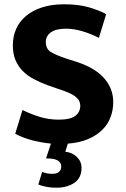

<svg xmlns="http://www.w3.org/2000/svg" viewBox="-20 -662 587 897"><path d="M279 -642Q345 -642 393 -628.5Q441 -615 476 -596L442 -485Q403 -505 363.5 -516.5Q324 -528 288 -528Q242 -528 218 -511Q194 -494 194 -466Q194 -434 217 -419.5Q240 -405 288 -389L347 -370Q382 -358 412 -340.5Q442 -323 463.5 -300Q485 -277 497 -248Q509 -219 509 -185Q509 -148 496.5 -114.5Q484 -81 457.5 -55Q431 -29 391 -12Q351 5 297 9L285 47Q318 50 339.5 71.5Q361 93 361 122Q361 169 327.5 192Q294 215 243 215Q217 215 195 210.5Q173 206 159 200L177 141Q189 146 199.5 148Q210 150 226 150Q244 150 255 141.5Q266 133 266 114Q266 99 251 88.5Q236 78 195 78L218 9Q171 4 129 -7Q87 -18 51 -37L85 -148Q128 -127 169 -115Q210 -103 255 -103Q308 -103 331.5 -120.5Q355 -138 355 -168Q355 -178 351 -188Q347 -198 335.5 -208Q324 -218 303.5 -227.5Q283 -237 251 -247L202 -264Q167 -277 137 -293Q107 -309 85.5 -331Q64 -353 52 -382Q40 -411 40 -451Q40 -492 55.5 -527Q71 -562 101.5 -587.5Q132 -613 176.5 -627.5Q221 -642 279 -642Z"/></svg>

Font: Mukta Mahee ExtraBold
Style: Regular
Weight: 800
Designer: Shuchita Grover, Noopur Datye, Girish Dalvi, Yashodeep Gholap
Foundry: Ek Type
Version: Version 2.538;PS 1.000;hotconv 16.6.51;makeotf.lib2.5.65220;